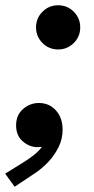

<svg xmlns="http://www.w3.org/2000/svg" viewBox="-44 -551 358 729"><path d="M176.7 -363.2Q141.8 -363.2 117.3 -387.7Q92.8 -412.3 92.8 -447.1Q92.8 -482 117.4 -506.5Q141.9 -531 176.8 -531Q211.7 -531 236.2 -506.4Q260.6 -481.9 260.6 -447Q260.6 -412.1 236.1 -387.7Q211.6 -363.2 176.7 -363.2ZM11.6 158.1 -24.3 108.4 50.3 62Q67.3 51.3 86.3 36.3Q105.2 21.3 118.3 2.2Q131.3 -16.8 130.5 -39.1H151.2Q149.1 -21.9 137.7 -7Q126.3 7.8 99.4 7.8Q68.1 7.8 42.6 -14.2Q17.1 -36.2 17.1 -75Q17.1 -114.7 43.8 -137.3Q70.4 -160 103.6 -160Q142.7 -160 168.2 -131.9Q193.7 -103.8 193.7 -58.6Q193.7 -23.6 178.5 7.4Q163.3 38.3 139.7 63.4Q116 88.5 89.8 106Z"/></svg>

Font: Reddit Sans
Style: Italic
Weight: 400
Italic angle: -11.25°
Designer: Stephen Hutchings
Version: Version 1.013